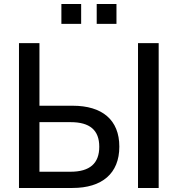

<svg xmlns="http://www.w3.org/2000/svg" viewBox="-20 -933 881 953"><path d="M339.8 0C486.3 0 572.3 -71.8 572.3 -205.1C572.3 -338.4 486.8 -408.2 340.8 -408.2H175.8V-718.8H74.2V0ZM175.8 -326.7H330.6C425.8 -326.7 472.7 -287.1 472.7 -204.6C472.7 -122.1 425.8 -80.6 330.1 -80.6H175.8ZM767.6 0V-718.8H665V0ZM558.1 -814.5V-913.1H460V-814.5ZM382.8 -814.5V-913.1H284.7V-814.5Z"/></svg>

Font: Winston
Style: Regular
Weight: 400
Designer: Vernon Adams, Kim Jin-seong, David Berlow, Cristiano Sobral
Foundry: The Winston Project Authors
Version: Version 3.004